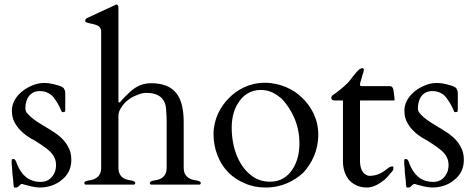

<svg xmlns="http://www.w3.org/2000/svg" viewBox="-20 -823 2124 856"><path d="M79 -3C80 -3 82 -2 88 0C107 5 134 13 158 13C196 13 233 -1 254 -20C279 -38 298 -69 298 -109C298 -132 294 -151 284 -168C247 -242 148 -260 98 -322C95 -328 93 -333 93 -338C93 -383 114 -417 158 -417C185 -417 205 -405 218 -390C231 -373 243 -354 252 -332C254 -326 254 -323 262 -323C266 -323 268 -324 270 -326C270 -329 271 -331 271 -334V-402C271 -414 270 -420 266 -426C264 -433 259 -433 252 -438C231 -445 206 -453 178 -453C159 -453 142 -450 124 -442C82 -426 33 -385 33 -330C33 -307 38 -288 48 -272C66 -241 98 -215 132 -198C148 -188 164 -178 179 -167C204 -149 230 -127 230 -87C230 -78 228 -68 226 -60C216 -34 197 -12 162 -12C103 -12 74 -48 56 -91C55 -93 54 -95 54 -98C50 -104 49 -114 40 -114C37 -114 34 -114 34 -112C32 -112 32 -109 32 -106C32 -97 32 -85 34 -72C34 -48 40 -22 40 0C42 8 42 13 43 13H52C64 13 67 -3 79 -3Z M721 -326C723 -309 723 -292 723 -273V-74C723 -38 700 -23 671 -19C662 -18 648 -15 648 -8C648 -3 650 -1 653 0H870C873 -1 875 -3 875 -8C875 -15 861 -18 853 -19C823 -23 799 -38 799 -74V-278C799 -390 761 -452 653 -452C604 -452 574 -428 549 -403C539 -394 529 -384 520 -373C518 -371 517 -369 515 -368C515 -367 513 -366 511 -366C509 -366 508 -368 508 -371V-792C507 -799 504 -803 499 -803C498 -803 497 -803 496 -802L492 -800L367 -742C364 -740 363 -738 361 -736C361 -735 360 -733 360 -732C360 -729 361 -726 361 -725C385 -713 431 -719 431 -683V-74C431 -38 408 -23 379 -19C370 -18 356 -15 356 -8C356 -3 358 -1 361 0H578C581 -1 583 -3 583 -8C583 -15 569 -18 561 -19C531 -23 508 -38 508 -74V-305C508 -319 512 -332 521 -344C536 -369 563 -390 593 -400C607 -406 620 -409 632 -409C690 -409 721 -382 721 -326Z M932 -225C932 -192 938 -160 949 -132C971 -73 1014 -29 1071 -6C1099 7 1130 13 1164 13C1238 13 1293 -17 1333 -54C1369 -94 1399 -150 1399 -223C1399 -294 1366 -350 1327 -387C1290 -424 1230 -454 1160 -454C1091 -454 1035 -422 999 -384C963 -348 932 -292 932 -225ZM1013 -255C1013 -298 1024 -340 1045 -368C1063 -397 1096 -422 1142 -422C1185 -422 1212 -403 1237 -382C1279 -336 1315 -270 1315 -184C1315 -138 1304 -98 1284 -68C1264 -38 1234 -13 1184 -13C1154 -13 1128 -21 1107 -36C1048 -76 1013 -158 1013 -255Z M1585 -448C1587 -461 1593 -473 1595 -486C1598 -494 1602 -504 1602 -512C1602 -517 1600 -519 1596 -519C1583 -519 1569 -502 1562 -492C1552 -482 1541 -464 1532 -455C1510 -433 1486 -414 1460 -396C1459 -395 1457 -388 1457 -386C1457 -379 1464 -375 1472 -375H1509V-104C1509 -69 1519 -43 1535 -22C1552 -3 1578 13 1615 13C1649 13 1675 -7 1695 -22C1705 -32 1713 -40 1719 -48C1726 -56 1729 -60 1730 -61C1733 -64 1734 -70 1734 -78C1734 -80 1733 -81 1730 -81C1723 -81 1717 -79 1711 -74C1691 -58 1666 -39 1628 -39C1616 -39 1606 -47 1599 -54C1591 -66 1585 -81 1585 -102V-374C1586 -375 1587 -375 1588 -375H1735C1738 -375 1739 -376 1739 -378C1739 -382 1739 -387 1738 -392C1734 -412 1738 -439 1717 -439H1593C1586 -439 1585 -441 1585 -448Z M1829 -3C1830 -3 1832 -2 1838 0C1857 5 1884 13 1908 13C1946 13 1983 -1 2004 -20C2029 -38 2048 -69 2048 -109C2048 -132 2044 -151 2034 -168C1997 -242 1898 -260 1848 -322C1845 -328 1843 -333 1843 -338C1843 -383 1864 -417 1908 -417C1935 -417 1955 -405 1968 -390C1981 -373 1993 -354 2002 -332C2004 -326 2004 -323 2012 -323C2016 -323 2018 -324 2020 -326C2020 -329 2021 -331 2021 -334V-402C2021 -414 2020 -420 2016 -426C2014 -433 2009 -433 2002 -438C1981 -445 1956 -453 1928 -453C1909 -453 1892 -450 1874 -442C1832 -426 1783 -385 1783 -330C1783 -307 1788 -288 1798 -272C1816 -241 1848 -215 1882 -198C1898 -188 1914 -178 1929 -167C1954 -149 1980 -127 1980 -87C1980 -78 1978 -68 1976 -60C1966 -34 1947 -12 1912 -12C1853 -12 1824 -48 1806 -91C1805 -93 1804 -95 1804 -98C1800 -104 1799 -114 1790 -114C1787 -114 1784 -114 1784 -112C1782 -112 1782 -109 1782 -106C1782 -97 1782 -85 1784 -72C1784 -48 1790 -22 1790 0C1792 8 1792 13 1793 13H1802C1814 13 1817 -3 1829 -3Z"/></svg>

Font: fbb
Style: Regular
Weight: 400
Designer: David J. Perry, Michael Sharpe
Version: Version 1.045